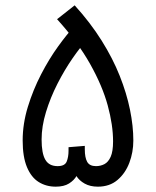

<svg xmlns="http://www.w3.org/2000/svg" viewBox="-20 -700 585 720"><path d="M189 0Q153 0 125 -17.5Q97 -35 81 -73.5Q65 -112 65 -173Q65 -236 84.5 -299.5Q104 -363 134 -421Q164 -479 198 -526Q232 -573 260 -603L310 -555Q283 -526 252.5 -482Q222 -438 195.5 -386Q169 -334 152.5 -280Q136 -226 136 -177Q136 -125 150 -101Q164 -77 196 -77Q223 -77 230 -94Q237 -111 237 -135V-148L298 -153V-140Q298 -109 307 -93Q316 -77 340 -77Q357 -77 371.5 -84.5Q386 -92 395 -112Q404 -132 404 -170Q404 -231 384 -304.5Q364 -378 318 -460Q272 -542 194 -628L260 -680Q319 -615 361 -548Q403 -481 429 -415.5Q455 -350 467.5 -288.5Q480 -227 480 -173Q480 -129 465 -89.5Q450 -50 420.5 -25Q391 0 347 0Q318 0 297.5 -11.5Q277 -23 266.5 -40Q256 -57 256 -73H277Q277 -58 267.5 -41Q258 -24 239 -12Q220 0 189 0Z"/></svg>

Font: Farlight84_Sys_V01
Style: Regular
Weight: 400
Designer: Ryoko NISHIZUKA  (kana, bopomofo & ideographs); Paul D. Hunt (Latin, Greek & Cyrillic); Sandoll Communications , Soo-you
Foundry: Adobe
Version: Version 2.004;October 29, 2024;FontCreator 14.0.0.2814 64-bi